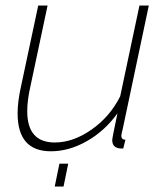

<svg xmlns="http://www.w3.org/2000/svg" viewBox="-20 -540 596 698"><path d="M44 -128Q44 -170 56 -224L119 -520H153L91 -228Q79 -176 79 -136Q79 -22 179 -22Q246 -22 313 -69Q380 -116 417 -190L487 -520H521L427 -75Q421 -51 421 -47Q421 -32 436 -32L428 0Q416 0 412 -1Q388 -5 388 -31Q388 -38 407 -128Q361 -64 296 -27Q231 10 165 10Q44 10 44 -128ZM179 138 196 55H228L211 138Z"/></svg>

Font: Raleway-v4020 ExtraLight
Style: Italic
Weight: 275
Italic angle: -12°
Designer: Matt McInerney, Pablo Impallari, Rodrigo Fuenzalida
Foundry: Matt McInerney, Pablo Impallari, Rodrigo Fuenzalida
Version: Version 4.020;PS 004.020;hotconv 1.0.88;makeotf.lib2.5.64775